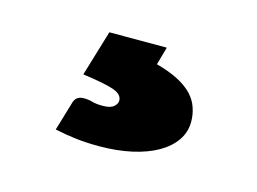

<svg xmlns="http://www.w3.org/2000/svg" viewBox="-42 -72 415 310"><g transform="rotate(15 165.0 83.0)"><path d="M97 105Q104.5 105 111.5 107Q118.5 109 129 109Q142 109 147.5 104.2Q153 99.5 153 94Q153 83.5 137.8 78.2Q122.5 73 86 68L109 -8.5H205L196.5 21.5Q219 27.5 234 35.5Q249 43.5 257.8 53Q266.5 62.5 270.2 73.8Q274 85 274 97Q274 114.5 264.2 128.5Q254.5 142.5 237 152.5Q219.5 162.5 194.8 168Q170 173.5 140 173.5Q119.5 173.5 102.2 171.5Q85 169.5 66 165.5L80 118.5Q83 105 97 105Z"/></g></svg>

Font: LatoHex
Style: Regular
Weight: 900
Designer: Lukasz Dziedzic
Foundry: tyPoland Lukasz Dziedzic
Version: Version 1.104; Western+Polish opensource